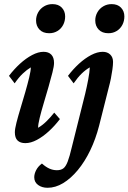

<svg xmlns="http://www.w3.org/2000/svg" viewBox="-20 -684 621 928"><path d="M102.5 7.8Q78.1 7.8 64.9 -4.9Q51.8 -17.6 51.8 -44.9Q51.8 -60.5 59.6 -91.3Q67.4 -122.1 79.1 -160.6Q90.8 -199.2 102.1 -238.3Q113.3 -277.3 121.1 -309.6Q128.9 -341.8 128.9 -358.4Q109.4 -346.7 89.8 -328.1Q70.3 -309.6 50.8 -281.2L23.4 -317.4Q47.9 -349.6 76.7 -376Q105.5 -402.3 135.3 -418Q165 -433.6 190.4 -433.6Q214.8 -433.6 228 -419.9Q241.2 -406.2 241.2 -379.9Q241.2 -364.3 233.4 -333.5Q225.6 -302.7 214.4 -263.7Q203.1 -224.6 191.4 -185.5Q179.7 -146.5 171.9 -114.7Q164.1 -83 164.1 -66.4Q184.6 -78.1 203.6 -96.7Q222.7 -115.2 242.2 -139.6L269.5 -108.4Q245.1 -76.2 216.3 -49.8Q187.5 -23.4 158.2 -7.8Q128.9 7.8 102.5 7.8ZM217.8 -523.4Q187.5 -523.4 170.9 -541Q154.3 -558.6 154.3 -585Q154.3 -606.4 164.6 -624.5Q174.8 -642.6 192.9 -653.3Q210.9 -664.1 233.4 -664.1Q262.7 -664.1 278.8 -647Q294.9 -629.9 294.9 -604.5Q294.9 -582 285.2 -563.5Q275.4 -544.9 257.8 -534.2Q240.2 -523.4 217.8 -523.4ZM506.8 -265.6 459 -76.2Q442.4 -11.7 416 43Q389.6 97.7 356 138.2Q322.3 178.7 285.2 201.2Q248 223.6 210 223.6Q182.6 223.6 164.1 210Q145.5 196.3 145.5 172.9Q145.5 156.2 154.8 138.2Q164.1 120.1 182.6 106.4Q201.2 123 218.8 130.9Q236.3 138.7 254.9 138.7Q274.4 138.7 286.1 129.9Q297.9 121.1 307.1 97.2Q316.4 73.2 327.1 27.3L391.6 -230.5Q399.4 -262.7 406.2 -298.8Q413.1 -335 414.1 -358.4Q393.6 -346.7 374.5 -328.1Q355.5 -309.6 335.9 -281.2L308.6 -317.4Q333 -349.6 361.8 -376Q390.6 -402.3 420.4 -418Q450.2 -433.6 476.6 -433.6Q499 -433.6 512.7 -420.4Q526.4 -407.2 526.4 -384.8Q526.4 -370.1 523.4 -348.6Q520.5 -327.1 516.1 -305.2Q511.7 -283.2 506.8 -265.6ZM503.9 -523.4Q473.6 -523.4 457 -541Q440.4 -558.6 440.4 -585Q440.4 -606.4 450.7 -624.5Q460.9 -642.6 479 -653.3Q497.1 -664.1 519.5 -664.1Q548.8 -664.1 564.9 -647Q581.1 -629.9 581.1 -604.5Q581.1 -582 571.3 -563.5Q561.5 -544.9 543.9 -534.2Q526.4 -523.4 503.9 -523.4Z"/></svg>

Font: Crimson Pro SemiBold
Style: Italic
Weight: 600
Italic angle: -12°
Designer: Jacques Le Bailly
Foundry: Baron von Fonthausen
Version: Version 1.003